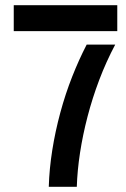

<svg xmlns="http://www.w3.org/2000/svg" viewBox="-20 -720 486 740"><path d="M168 0Q170 -69 181.5 -141.5Q193 -214 212.5 -286Q232 -358 258 -424Q284 -490 314 -548H424Q389 -482 362.5 -412Q336 -342 317.5 -271Q299 -200 288.5 -131.5Q278 -63 276 0ZM33 -600V-700H432V-600Z"/></svg>

Font: Stick No Bills ExtraLight SemiBold
Style: Regular
Weight: 600
Version: Version 2.000